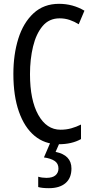

<svg xmlns="http://www.w3.org/2000/svg" viewBox="-20 -745 486 1005"><path d="M292 -649Q237 -649 203 -608.5Q169 -568 153 -501.5Q137 -435 137 -357Q137 -221 180.5 -143.5Q224 -66 297 -66Q327 -66 353.5 -73.5Q380 -81 404 -93V-17Q356 10 287 10Q214 10 161 -34Q108 -78 79 -160.5Q50 -243 50 -358Q50 -460 76 -543Q102 -626 155.5 -675.5Q209 -725 289 -725Q361 -725 422 -689L392 -618Q370 -632 345 -640.5Q320 -649 292 -649ZM354 137Q354 187 323 213.5Q292 240 236 240Q200 240 180 234V180Q200 186 223 186Q255 186 270.5 172.5Q286 159 286 137Q286 111 266 97.5Q246 84 210 79L244 0H293L271 50Q354 67 354 137Z"/></svg>

Font: Noto Sans Sinhala ExtraCondensed
Style: Regular
Weight: 400
Width: 2
Designer: Jelle Bosma - Monotype Design Team
Foundry: Monotype Imaging Inc.
Version: Version 2.006; ttfautohint (v1.8.4.7-5d5b)